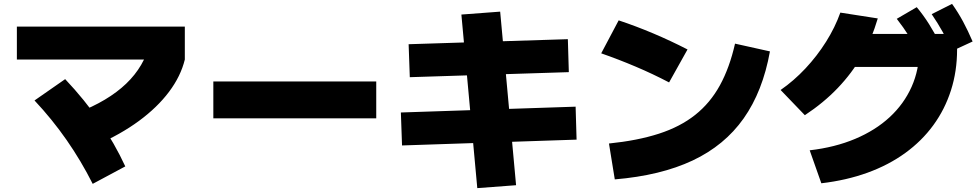

<svg xmlns="http://www.w3.org/2000/svg" viewBox="-20 -875 5040 990"><path d="M378 -293Q537 -354 630.5 -443.5Q724 -533 753 -653L933 -568Q912 -482 851.5 -401.5Q791 -321 696.5 -251.5Q602 -182 478 -128ZM458 73Q398 -46 323.5 -153Q249 -260 158 -357L316 -467Q417 -360 494 -248Q571 -136 626 -17ZM67 -568V-738H933V-568Z M1080 -265V-455H1920V-265Z M2441 95 2359 -800 2559 -815 2641 80ZM2053 -125 2047 -295 2948 -325 2953 -155ZM2093 -477 2087 -647 2908 -673 2913 -503Z M3120 -135Q3267 -150 3377 -185.5Q3487 -221 3564.5 -282.5Q3642 -344 3692 -435Q3742 -526 3770 -650L3950 -610Q3913 -404 3814.5 -264.5Q3716 -125 3551.5 -47.5Q3387 30 3150 50ZM3430 -450Q3346 -494 3257.5 -531.5Q3169 -569 3080 -600L3170 -770Q3350 -710 3525 -620Z M4155 -100Q4285 -115 4389.5 -159Q4494 -203 4567.5 -271Q4641 -339 4680.5 -427.5Q4720 -516 4720 -620L4800 -530H4325V-700H4915V-620Q4915 -508 4883.5 -409.5Q4852 -311 4792.5 -229.5Q4733 -148 4647.5 -86Q4562 -24 4453 15.5Q4344 55 4215 70ZM4005 -411Q4073 -458 4133 -522Q4193 -586 4239.5 -660Q4286 -734 4313 -810L4506 -780Q4476 -677 4424.5 -587.5Q4373 -498 4300 -421.5Q4227 -345 4130 -281ZM4721 -594Q4694 -646 4666.5 -689.5Q4639 -733 4604 -778L4707 -838Q4742 -796 4770.5 -750.5Q4799 -705 4826 -652ZM4889 -612Q4866 -665 4841 -710Q4816 -755 4784 -802L4889 -855Q4921 -810 4946 -763.5Q4971 -717 4995 -661Z"/></svg>

Font: M PLUS 1 Thin Black
Style: Regular
Weight: 900
Version: Version 1.001